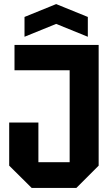

<svg xmlns="http://www.w3.org/2000/svg" viewBox="-20 -920 545 940"><path d="M25 -109V-320H168V-126H321V-576H51V-700H463V-109L354 0H135ZM100 -740V-837L255 -900L410 -837V-740L255 -803Z"/></svg>

Font: Tektur SemiCondensed SemiBold
Style: Regular
Weight: 600
Width: 4
Designer: Adam Jagosz
Foundry: Adam Jagosz
Version: Version 1.005;gftools[0.9.30]